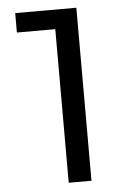

<svg xmlns="http://www.w3.org/2000/svg" viewBox="-53 -769 525 807"><g transform="rotate(-5 210.0 -365.0)"><path d="M300 0H204V-648H42V-730H300Z"/></g></svg>

Font: Sora
Style: Regular
Weight: 400
Designer: Jonathan Barnbrook, Julián Moncada
Foundry: Barnbrook Fonts
Version: Version 2.000